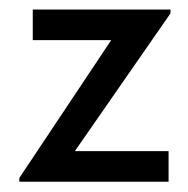

<svg xmlns="http://www.w3.org/2000/svg" viewBox="-20 -375 384 392"><path d="M19.5 -11.7 207 -293H46.9V-355.5H328.1V-347.7L132.8 -66.4H324.2V-3.9H19.5Z"/></svg>

Font: 和音 by 宁静之雨，公众号njzyshare
Style: Regular
Weight: 400
Designer: Steve Matteson
Foundry: Ascender Corporation
Version: Version 6.00;June 8, 2018;FontCreator 11.0.0.2388 32-bit